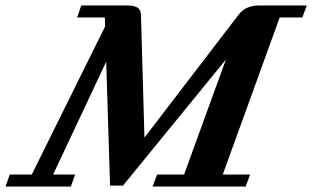

<svg xmlns="http://www.w3.org/2000/svg" viewBox="-89 -683 1143 703"><path d="M-68.8 0 -53.2 -43.9H27.3L295.9 -586.4L294.9 -619.1H193.4L208.5 -663.1H374.5Q401.4 -663.1 414.1 -655.3Q426.8 -647.5 427.2 -627.4L439.9 -179.2L785.6 -630.4Q810.5 -663.1 861.3 -663.1H1034.2L1018.1 -619.1H935.1L726.6 -43.9H826.7L810.5 0H469.7L486.3 -43.9H585L738.3 -465.3L361.3 -3.4H314L299.8 -457L105.5 -43.9H186L170.4 0Z"/></svg>

Font: Elstob 6pt
Style: Italic
Weight: 700
Italic angle: -20°
Designer: Peter S. Baker
Version: Version 1.015